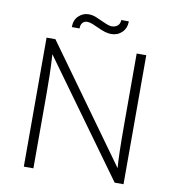

<svg xmlns="http://www.w3.org/2000/svg" viewBox="-92 -944 938 1026"><g transform="rotate(10 376.5 -431.0)"><path d="M106 0V-700H154L601 -79Q598 -113 596.5 -168Q595 -223 595 -322V-700H647V0H599L152 -618Q156 -556 157 -501.5Q158 -447 158 -407V0ZM442 -779Q426 -779 407.5 -784.5Q389 -790 357 -805Q347 -810 332.5 -815.5Q318 -821 305 -821Q291 -821 281 -810.5Q271 -800 271 -779H229Q229 -818 252.5 -840Q276 -862 306 -862Q329 -862 349.5 -853Q370 -844 388 -836Q410 -826 420.5 -823Q431 -820 438 -820Q456 -820 469 -830Q482 -840 483 -862H524Q524 -825 500.5 -802Q477 -779 442 -779Z"/></g></svg>

Font: Readex Pro ExtraLight
Style: Regular
Weight: 200
Designer: Bonnie Shaver-Troup, Thomas Jockin
Foundry: Lexend
Version: Version 1.203; ttfautohint (v1.8.3)